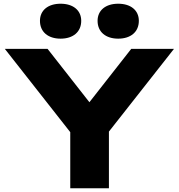

<svg xmlns="http://www.w3.org/2000/svg" viewBox="-20 -1013 963 1033"><path d="M566 0V-305L916 -750H686L461 -463L236 -750H6L358 -302V0ZM306 -805C373 -805 417 -841 417 -901C417 -958 373 -993 306 -993C239 -993 195 -958 195 -901C195 -841 239 -805 306 -805ZM616 -805C683 -805 727 -841 727 -901C727 -958 683 -993 616 -993C549 -993 505 -958 505 -901C505 -841 549 -805 616 -805Z"/></svg>

Font: Bounded
Style: Bold
Weight: 700
Designer: Vlad Churkin
Version: Version 3.0